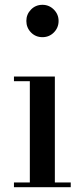

<svg xmlns="http://www.w3.org/2000/svg" viewBox="-20 -778 350 798"><path d="M156.5 -623.5Q128 -623.5 108.8 -643.2Q89.5 -663 89.5 -691Q89.5 -718.5 108.8 -738.2Q128 -758 156.5 -758Q184 -758 203.8 -738.2Q223.5 -718.5 223.5 -691Q223.5 -663 204 -643.2Q184.5 -623.5 156.5 -623.5ZM208 -460V-19.5H274V0H38V-19.5H104V-440.5H38V-460Z"/></svg>

Font: Bodoni Moda 11pt Medium
Style: Regular
Weight: 500
Designer: Owen Earl
Foundry: indestructible type
Version: Version 2.004